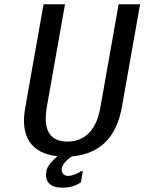

<svg xmlns="http://www.w3.org/2000/svg" viewBox="-20 -720 673 895"><path d="M533 -700H633L548 -220Q510 -8 315 9Q309 13 301 19Q272 42 268 65Q266 80 274 90Q282 100 297 100Q305 100 314.5 97.5Q324 95 331.5 92Q339 89 345 86Q351 83 354 80L357 78H366L357 130Q344 139 333 143Q307 155 272 155Q228 155 209 135Q190 115 196 80Q199 55 231 23L248 8Q157 -1 118 -59Q79 -117 98 -220L183 -700H283L198 -220Q171 -60 295 -60Q354 -60 394 -99.5Q434 -139 448 -220Z"/></svg>

Font: Scada
Style: Italic
Weight: 400
Italic angle: -10°
Designer: Jovanny Lemonad
Foundry: Jovanny Lemonad
Version: Version 4.100;PS 004.100;hotconv 1.0.88;makeotf.lib2.5.64775